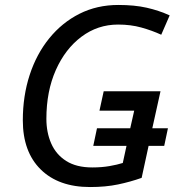

<svg xmlns="http://www.w3.org/2000/svg" viewBox="-20 -744 718 774"><path d="M343 10Q216 10 144 -61Q72 -132 72 -259Q72 -357 99.5 -441.5Q127 -526 178.5 -589.5Q230 -653 300.5 -688.5Q371 -724 457 -724Q522 -724 571 -713Q620 -702 664 -682L630 -604Q593 -621 550 -633Q507 -645 456 -645Q374 -645 308.5 -596Q243 -547 205 -461.5Q167 -376 167 -265Q167 -210 186.5 -165.5Q206 -121 247 -95Q288 -69 352 -69Q390 -69 421.5 -74.5Q453 -80 475 -87L490 -156H356L371 -227H505L521 -298H381L398 -376H627L594 -227H657L642 -156H579L551 -27Q506 -11 456 -0.5Q406 10 343 10Z"/></svg>

Font: Noto Sans IKEA
Style: Italic
Weight: 400
Italic angle: -12°
Designer: Monotype Design Team
Foundry: Monotype Imaging Inc.
Version: Version 2.001